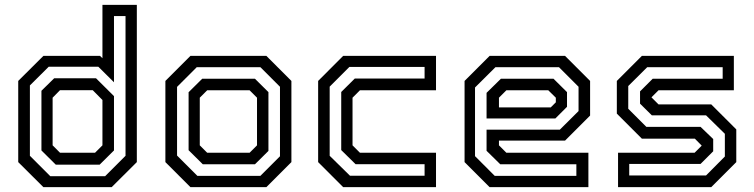

<svg xmlns="http://www.w3.org/2000/svg" viewBox="-20 -770 3104 790"><path d="M439.5 0H158.5L55 -103V-437L158.5 -540H391.5L401.5 -530.5V-750H543V-103ZM390 -92.5H209.5L150.5 -151V-396.5L203 -448H375L449 -374.5V-151ZM371 -141.5 401.5 -172V-358.5L361.5 -399H227L196.5 -368V-172L227 -141.5ZM412.5 -45 496.5 -129V-704H449V-431.5L384.5 -495.5H180.5L103 -418.5V-129L187 -45Z M763.5 0 660.5 -103V-437L763.5 -540H1076L1179 -437V-103L1076 0ZM792 -46.5H1051.5L1132 -127V-413L1051.5 -493.5H789.5L708.5 -412.5V-130ZM814.5 -94 756 -152V-390.5L812 -446H1029L1084.5 -391V-149L1029 -94ZM832.5 -141.5H1007L1037.5 -172V-368L1007 -398.5H832.5L802 -368V-172Z M1392 0 1289 -103V-437L1392 -540H1774V-398.5H1461L1430.5 -368V-172L1461 -141.5H1774V0ZM1420 -47H1727V-94.5H1443L1384 -152.5V-391.5L1440 -447H1727V-494.5H1417.5L1336.5 -413.5V-129Z M2305 -540 2408 -437V-294.5L2305 -191.5H2033V-172L2063.5 -141.5H2401V0H1994.5L1891.5 -103V-437L1994.5 -540ZM2257.5 -446 2313 -391V-330.5L2265 -282.5H1982V-388L2041 -446ZM2280 -493.5H2018.5L1934.5 -410V-127.5L2015.5 -46.5H2351.5V-94H2038.5L1982 -149.5V-236.5H2283.5L2360.5 -313V-413ZM2236 -398.5H2063.5L2033 -368V-328H2246L2267 -349V-368Z M2523 0V-141.5H2838L2868.5 -172V-169.5L2839 -199.5H2621L2518 -302.5V-437L2621 -540H2999.5V-398.5H2689.5L2659 -368V-371L2689.5 -340.5H2906.5L3009.5 -237.5V-103L2906.5 0ZM2569 -48H2885L2962.5 -126V-219.5L2885 -295.5H2662L2613.5 -343.5V-394L2665.5 -446H2953.5V-493.5H2643L2565 -416V-322.5L2639.5 -248H2862.5L2914.5 -198V-147.5L2862.5 -95.5H2569Z"/></svg>

Font: Tourney Medium
Style: Regular
Weight: 500
Designer: Tyler Finck
Foundry: Etcetera Type Co
Version: Version 1.015